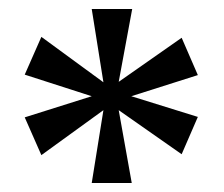

<svg xmlns="http://www.w3.org/2000/svg" viewBox="-20 -780 498 427"><path d="M184 -373 210 -535 72 -435 35 -519 184 -566 35 -614 72 -698 210 -597 184 -760H274L244 -598L384 -696L420 -613L272 -566L420 -520L384 -437L244 -535L273 -373Z"/></svg>

Font: Noto Serif Bengali SemiCondensed SemiBold
Style: Regular
Weight: 600
Width: 4
Designer: Juan Bruce, Universal Thirst, Indian Type Foundry and the Monotype Design Team.
Foundry: Monotype Imaging Inc.
Version: Version 2.003; ttfautohint (v1.8.4.7-5d5b)